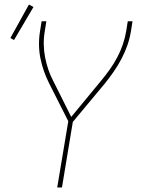

<svg xmlns="http://www.w3.org/2000/svg" viewBox="-20 -829 640 849"><path d="M233 0 282 -293 197 -461Q184 -487 174.5 -514Q165 -541 159 -570Q153 -599 152.5 -629.5Q152 -660 157 -691L164 -735H185L178 -691Q173 -661 173.5 -632Q174 -603 179.5 -575Q185 -547 194 -520.5Q203 -494 216 -470L295 -312L427 -472Q447 -496 465.5 -522Q484 -548 498.5 -575.5Q513 -603 523 -632Q533 -661 538 -691L545 -735H566L559 -691Q554 -660 543.5 -629.5Q533 -599 517.5 -569.5Q502 -540 483 -512.5Q464 -485 443 -459L302 -290L254 0ZM42 -652 26 -661 108 -809 128 -798Z"/></svg>

Font: Iosevka Curly ThExObl
Style: Regular
Weight: 100
Width: 7
Italic angle: -9°
Monospace: yes
Designer: Belleve Invis
Foundry: Belleve Invis
Version: Version 11.1.0; ttfautohint (v1.8.3)